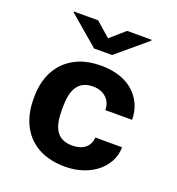

<svg xmlns="http://www.w3.org/2000/svg" viewBox="-137 -860 901 980"><g transform="rotate(20 314.0 -370.0)"><path d="M211.1 -257V-271C211.1 -352.7 231.2 -424 321.1 -424C380.8 -424 420.1 -386.1 420.1 -332H565.3C565.3 -363.3 559.2 -391.8 547.2 -417.5C512.6 -490.9 437.4 -538 323.3 -538C278.6 -538 239.5 -531.2 206.2 -517.5C112 -478.9 56 -393.3 56 -271V-257C56 -219.7 61.5 -184.8 72.5 -152.5C105 -57 187.2 10 324.4 10C396 10 455.5 -13 494.9 -44.5C532.8 -74.8 565.3 -121.6 565.3 -183H420.1C417 -133.1 380.4 -104 322.2 -104C230.3 -104 211.1 -173.8 211.1 -257ZM307.9 -681 228.7 -750H96.7V-746L258.4 -608H356.3L519.1 -745V-750H386Z"/></g></svg>

Font: Asimov
Style: Wid
Weight: 500
Designer: Google
Version: Version 2.000980; 2014